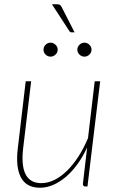

<svg xmlns="http://www.w3.org/2000/svg" viewBox="-20 -874 549 900"><path d="M449.5 -493 390 0H379.5Q373.5 0 371 -3.5Q368.5 -7 368.5 -11.5L388.5 -183Q368.5 -139.5 343 -104.5Q317.5 -69.5 288.8 -45Q260 -20.5 229 -7.2Q198 6 167.5 6Q103.5 6 78 -42.5Q52.5 -91 63.5 -179L100.5 -493H126L88.5 -179Q84 -140 86.5 -109.8Q89 -79.5 99.2 -58.5Q109.5 -37.5 128 -26.5Q146.5 -15.5 174 -15.5Q204 -15.5 234.2 -30.2Q264.5 -45 293 -72.5Q321.5 -100 346.8 -139Q372 -178 392.5 -226.5L424 -493ZM248 -854Q256.5 -854 260.8 -851.2Q265 -848.5 269 -841L329.5 -722.5H315.5Q308.5 -722.5 305 -728.5L223.5 -854ZM250.5 -641Q250.5 -628 240.2 -618.2Q230 -608.5 217 -608.5Q203.5 -608.5 193.8 -618.2Q184 -628 184 -641Q184 -654.5 193.8 -664.2Q203.5 -674 217 -674Q230 -674 240.2 -664.2Q250.5 -654.5 250.5 -641ZM409 -641Q409 -628 399 -618.2Q389 -608.5 376 -608.5Q362.5 -608.5 352.5 -618.2Q342.5 -628 342.5 -641Q342.5 -654.5 352.5 -664.2Q362.5 -674 376 -674Q389 -674 399 -664.2Q409 -654.5 409 -641Z"/></svg>

Font: Lato ExtraLight
Style: Italic
Weight: 275
Italic angle: -7°
Designer: Lukasz Dziedzic with Adam Twardoch and Botio Nikoltchev
Foundry: tyPoland Lukasz Dziedzic
Version: Version 2.015; 2015-08-06; http://www.latofonts.com/